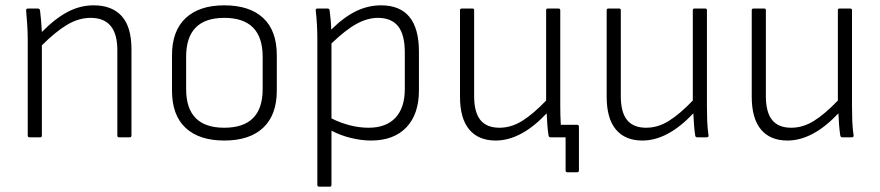

<svg xmlns="http://www.w3.org/2000/svg" viewBox="-20 -515 3299 720"><path d="M91 0Q84 0 84 -7V-367Q84 -393 82 -423Q80 -453 78 -475Q77 -483 85 -483H122Q128 -483 130 -477Q132 -461 134 -438.5Q136 -416 137 -395Q186 -445 233 -470Q280 -495 331 -495Q400 -495 436.5 -454.5Q473 -414 473 -330V-7Q473 0 466 0H426Q420 0 420 -7V-327Q420 -448 320 -448Q275 -448 231.5 -422Q188 -396 137 -345V-7Q137 0 131 0Z M821 12Q727 12 676 -35.5Q625 -83 625 -175V-308Q625 -399 676 -447Q727 -495 821 -495Q916 -495 967 -447.5Q1018 -400 1018 -308V-175Q1018 -84 967 -36Q916 12 821 12ZM821 -36Q965 -36 965 -181V-302Q965 -448 821 -448Q678 -448 678 -302V-181Q678 -36 821 -36Z M1177 185Q1170 185 1170 178V-372Q1170 -395 1168.5 -423Q1167 -451 1164 -476Q1163 -483 1171 -483H1208Q1215 -483 1216 -477Q1218 -461 1220 -440.5Q1222 -420 1222 -404Q1271 -452 1316 -473.5Q1361 -495 1409 -495Q1551 -495 1551 -321V-176Q1551 -87 1504 -37.5Q1457 12 1371 12Q1336 12 1296.5 2.5Q1257 -7 1223 -25V178Q1223 185 1217 185ZM1397 -448Q1358 -448 1317 -425.5Q1276 -403 1223 -352V-71Q1257 -54 1292.5 -45Q1328 -36 1362 -36Q1428 -36 1463 -73.5Q1498 -111 1498 -181V-318Q1498 -385 1473 -416.5Q1448 -448 1397 -448Z M1839 12Q1774 12 1739.5 -29.5Q1705 -71 1705 -152V-477Q1705 -483 1712 -483H1752Q1758 -483 1758 -477V-155Q1758 -94 1781.5 -65Q1805 -36 1853 -36Q1897 -36 1938 -61.5Q1979 -87 2028 -138V-477Q2028 -483 2034 -483H2074Q2081 -483 2081 -477V-116Q2081 -99 2081.5 -81.5Q2082 -64 2083 -47H2144Q2151 -47 2151 -40V124Q2151 131 2144 131H2108Q2101 131 2101 124V0H2045Q2038 0 2037 -7Q2034 -27 2032.5 -47.5Q2031 -68 2030 -90Q1934 12 1839 12Z M2389 12Q2324 12 2289.5 -29.5Q2255 -71 2255 -152V-477Q2255 -483 2262 -483H2302Q2308 -483 2308 -477V-155Q2308 -94 2331.5 -65Q2355 -36 2403 -36Q2447 -36 2488 -61.5Q2529 -87 2578 -138V-477Q2578 -483 2584 -483H2624Q2631 -483 2631 -477V-116Q2631 -89 2632 -61.5Q2633 -34 2637 -7Q2638 0 2629 0H2595Q2588 0 2587 -7Q2584 -27 2582.5 -47.5Q2581 -68 2580 -90Q2484 12 2389 12Z M2933 12Q2868 12 2833.5 -29.5Q2799 -71 2799 -152V-477Q2799 -483 2806 -483H2846Q2852 -483 2852 -477V-155Q2852 -94 2875.5 -65Q2899 -36 2947 -36Q2991 -36 3032 -61.5Q3073 -87 3122 -138V-477Q3122 -483 3128 -483H3168Q3175 -483 3175 -477V-116Q3175 -89 3176 -61.5Q3177 -34 3181 -7Q3182 0 3173 0H3139Q3132 0 3131 -7Q3128 -27 3126.5 -47.5Q3125 -68 3124 -90Q3028 12 2933 12Z"/></svg>

Font: Sofia Sans Light
Style: Regular
Weight: 300
Designer: Botio Nikoltchev, Ani Petrova
Foundry: lettersoup
Version: Version 4.100; ttfautohint (v1.8.3)